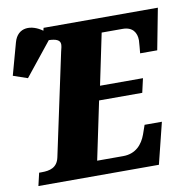

<svg xmlns="http://www.w3.org/2000/svg" viewBox="-133 -806 875 885"><g transform="rotate(-10 304.5 -363.0)"><path d="M-24 0H540L588 -193H507L492 -150C476 -106 444 -68 385 -68H263L320 -340H522L537 -406H336L386 -646H484C531 -646 549 -617 549 -581C549 -575 545 -530 544 -521H624L661 -714H126L123 -701C74 -737 8 -740 -11 -670L-52 -521L15 -498L140 -654C172 -653 193 -646 193 -625C193 -616 190 -604 187 -593L85 -115C75 -68 40 -60 2 -60H-10Z"/></g></svg>

Font: Noto Serif SemiCondensed Black
Style: Italic
Weight: 900
Width: 4
Italic angle: -12°
Designer: Monotype Design Team
Foundry: Monotype Imaging Inc.
Version: Version 2.014